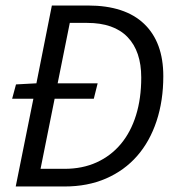

<svg xmlns="http://www.w3.org/2000/svg" viewBox="-20 -676 640 696"><path d="M37 0 101 -318H24L38 -370L112 -374L168 -656H299Q433 -656 502.5 -589.5Q572 -523 572 -400Q572 -311 547.5 -237Q523 -163 477 -110.5Q431 -58 364.5 -29Q298 0 214 0ZM127 -64H214Q279 -64 330.5 -87.5Q382 -111 418 -154Q454 -197 473 -258Q492 -319 492 -395Q492 -490 442.5 -541.5Q393 -593 296 -593H233L189 -374H334L320 -318H178Z"/></svg>

Font: Source Code Pro
Style: Italic
Weight: 400
Italic angle: -11°
Monospace: yes
Designer: Paul D. Hunt, Teo Tuominen
Foundry: Adobe Systems Incorporated
Version: Version 1.050;PS 1.000;hotconv 16.6.51;makeotf.lib2.5.65220